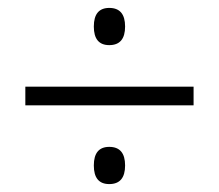

<svg xmlns="http://www.w3.org/2000/svg" viewBox="-20 -595 554 485"><path d="M256 -481Q217 -481 217 -528Q217 -575 256 -575Q296 -575 296 -528Q296 -481 256 -481ZM44 -329V-376H469V-329ZM256 -130Q217 -130 217 -177Q217 -224 256 -224Q296 -224 296 -177Q296 -130 256 -130Z"/></svg>

Font: Noto Sans Arabic SemCond Light
Style: Regular
Weight: 300
Width: 4
Designer: Monotype Design Team, Nadine Chahine, Nizar Qandah and Khaled Hosny
Foundry: Monotype Imaging Inc.
Version: Version 2.012; ttfautohint (v1.8.4.7-5d5b)